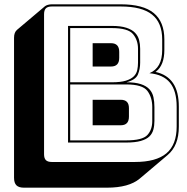

<svg xmlns="http://www.w3.org/2000/svg" viewBox="-20 -750 865 889"><path d="M91 119Q67 119 56 108Q45 97 45 73V-575Q45 -588 48.5 -597Q52 -606 59 -612L188 -721Q193 -725 201.5 -727.5Q210 -730 220 -730H539Q643 -730 692 -689.5Q741 -649 741 -567V-519Q741 -484 731.5 -459Q722 -434 703 -419L700 -417Q754 -405 781 -365.5Q808 -326 808 -256V-164Q808 -119 795 -86.5Q782 -54 756 -32L627 77Q602 98 564 108.5Q526 119 475 119ZM604 0Q703 0 750.5 -40Q798 -80 798 -164V-256Q798 -329 767 -367Q736 -405 672 -411Q702 -424 716.5 -450.5Q731 -477 731 -519V-567Q731 -645 684 -682.5Q637 -720 539 -720H220Q201 -720 192.5 -711.5Q184 -703 184 -684V-36Q184 -17 192.5 -8.5Q201 0 220 0ZM564 -90H295V-630H498Q539 -630 565 -621.5Q591 -613 605 -598.5Q619 -584 624 -565Q629 -546 629 -524V-460Q629 -430 618.5 -405Q608 -380 565 -369Q606 -369 632 -360.5Q658 -352 672 -336.5Q686 -321 690.5 -300Q695 -279 695 -254V-190Q695 -168 690 -149.5Q685 -131 671.5 -118Q658 -105 632 -97.5Q606 -90 564 -90ZM498 -620H305V-369H498Q539 -369 563 -376.5Q587 -384 599.5 -396.5Q612 -409 615.5 -425.5Q619 -442 619 -460V-524Q619 -564 596 -592Q573 -620 498 -620ZM409 -550H494Q513 -550 522.5 -540Q532 -530 532 -510V-482Q532 -462 522.5 -452Q513 -442 494 -442H409ZM565 -359H305V-100H564Q639 -100 662 -124.5Q685 -149 685 -190V-254Q685 -299 662.5 -329Q640 -359 565 -359ZM409 -288H539Q558 -288 567.5 -278.5Q577 -269 577 -249V-210Q577 -190 567.5 -180Q558 -170 539 -170H409Z"/></svg>

Font: Bungee Shade
Style: Regular
Weight: 400
Designer: David Jonathan Ross
Foundry: David Jonathan Ross
Version: Version 1.000;PS 1.0;hotconv 1.0.72;makeotf.lib2.5.5900